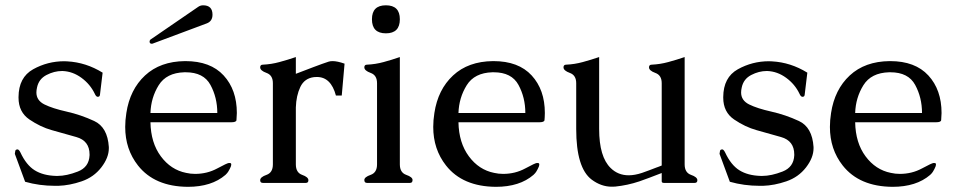

<svg xmlns="http://www.w3.org/2000/svg" viewBox="-20 -704 3674 739"><path d="M356.9 -331.5H355.5Q349.6 -332 344.7 -343.3Q327.1 -379.9 293.5 -404.5Q259.8 -429.2 220.7 -430.7H218.8Q188.5 -430.7 158.9 -415.3Q129.4 -399.9 122.6 -367.7Q120.1 -356.9 120.1 -348.1Q120.1 -317.4 151.1 -302Q182.1 -286.6 236.6 -274.4Q291 -262.2 342.5 -238.3Q394 -214.4 398.9 -138.2V-133.3Q398.9 -97.2 369.9 -59.6Q340.8 -22 294.4 -6.1Q248 9.8 204.6 11.2H191.4Q131.3 11.2 76.7 -4.4L37.1 -111.8L38.6 -121.6Q39.1 -128.9 47.4 -128.9H48.3Q53.2 -127.9 58.6 -117.2Q81.1 -68.8 113.5 -48.6Q146 -28.3 195.8 -26.9H201.7Q236.3 -26.9 279.5 -43.7Q322.8 -60.5 324.7 -106.4V-109.4Q324.7 -162.1 273.9 -176.5Q223.1 -190.9 179.4 -203.1Q135.7 -215.3 93.5 -243.9Q51.3 -272.5 51.3 -328.1V-330.6Q51.8 -406.2 107.4 -437.3Q163.1 -468.3 227.5 -468.3Q233.4 -468.3 239.3 -467.8Q311 -463.9 375 -424.3L364.7 -338.9Q363.8 -331.5 356.9 -331.5Z M567.4 -536.1Q566.4 -535.6 564.5 -535.6Q555.7 -535.6 555.7 -543.9Q555.7 -547.9 558.6 -551.3L742.2 -677.2Q751 -683.6 761.7 -683.6Q797.9 -683.6 797.9 -647.5Q797.9 -622.1 775.4 -613.8ZM816.4 -269Q816.4 -328.6 790 -377.2Q763.7 -425.8 694.8 -425.8H689.5Q620.6 -423.8 590.8 -376Q561 -328.1 559.1 -269ZM693.8 -468.8Q790 -468.8 840.8 -413.6Q891.6 -358.4 891.6 -269Q891.1 -249.5 890.1 -241.5Q889.2 -233.4 870.1 -233.4H559.1Q560.5 -154.3 599.1 -102.3Q637.7 -50.3 696.3 -38.6Q713.4 -34.7 731 -34.7Q777.3 -34.7 816.2 -55.7Q855 -76.7 861.1 -76.7Q867.2 -76.7 868.7 -75.4Q870.1 -74.2 870.1 -69.6Q870.1 -64.9 864 -53.2Q857.9 -41.5 854.2 -37.6Q850.6 -33.7 847.7 -30.8Q794.4 15.1 703.1 15.1Q575.2 14.2 511.2 -66.9Q461.9 -129.4 461.9 -215.3Q461.9 -241.2 466.3 -269Q480 -359.4 538.3 -413.6Q596.7 -467.8 691.9 -468.8Z M1118.7 -290.5V-71.3Q1118.7 -39.6 1142.8 -31Q1167 -22.5 1167 -10.3Q1167 0 1157.2 0H991.7Q981.4 0 981.4 -10.3Q981.4 -22.5 1005.9 -31Q1030.3 -39.6 1030.3 -71.3V-383.8Q1030.3 -414.6 1005.9 -423.3Q981.4 -432.1 981.4 -444.8Q981.4 -455.1 991.7 -455.1Q1023.9 -456.5 1055.4 -465.1Q1086.9 -473.6 1118.7 -484.4V-419.9L1186.5 -445.8Q1224.1 -460 1245.1 -466.8Q1251.5 -468.8 1260.3 -468.8Q1278.3 -468.8 1306.2 -459L1295.4 -336.4H1272.9Q1253.9 -407.7 1199.7 -407.7Q1194.3 -407.7 1189 -407.2Q1151.9 -402.8 1136 -369.4Q1120.1 -335.9 1118.7 -290.5Z M1519 -629.9Q1519 -575.7 1465.3 -575.7Q1411.6 -575.7 1411.6 -629.9Q1411.6 -683.6 1465.3 -683.6Q1519 -683.6 1519 -629.9ZM1519 -71.3Q1519 -39.6 1543.5 -31Q1567.9 -22.5 1567.9 -11.2Q1567.9 0 1558.1 0H1392.6Q1382.3 0 1382.3 -11.2Q1382.3 -22.5 1406.7 -31Q1431.2 -39.6 1431.2 -71.3V-383.8Q1431.2 -414.6 1406.7 -423.3Q1382.3 -432.1 1382.3 -444.8Q1382.3 -455.1 1392.6 -455.1Q1424.8 -456.5 1456.3 -465.1Q1487.8 -473.6 1519 -484.4Z M1879.4 -468.8Q1975.6 -468.8 2026.4 -413.6Q2077.1 -358.4 2077.1 -269Q2076.7 -249.5 2075.7 -241.5Q2074.7 -233.4 2055.7 -233.4H1744.6Q1746.1 -154.3 1784.7 -102.3Q1823.2 -50.3 1881.8 -38.6Q1898.9 -34.7 1916.5 -34.7Q1962.9 -34.7 2001.7 -55.7Q2040.5 -76.7 2046.6 -76.7Q2052.7 -76.7 2054.2 -75.4Q2055.7 -74.2 2055.7 -69.6Q2055.7 -64.9 2049.6 -53.2Q2043.5 -41.5 2039.8 -37.6Q2036.1 -33.7 2033.2 -30.8Q1980 15.1 1888.7 15.1Q1760.7 14.2 1696.8 -66.9Q1647.5 -129.4 1647.5 -215.3Q1647.5 -241.2 1651.9 -269Q1665.5 -359.4 1723.9 -413.6Q1782.2 -467.8 1877.4 -468.8ZM2002 -269Q2002 -328.6 1975.6 -377.2Q1949.2 -425.8 1880.4 -425.8H1875Q1806.2 -423.8 1776.4 -376Q1746.6 -328.1 1744.6 -269Z M2615.2 -71.3Q2615.2 -39.6 2639.6 -31Q2664.1 -22.5 2664.1 -10.3Q2664.1 0 2653.8 0H2535.2Q2526.9 0 2526.9 -6.3V-38.1Q2500 -27.8 2479.2 -19.8Q2458.5 -11.7 2440.9 -5.9Q2395.5 9.3 2347.7 14.2Q2340.8 14.6 2334.5 14.6Q2293.9 14.6 2257.3 -12.7Q2197.8 -57.6 2197.8 -207.5V-383.8Q2197.8 -414.6 2173.3 -423.3Q2148.9 -432.1 2148.9 -444.8Q2148.9 -455.1 2159.2 -455.1Q2191.4 -456.5 2222.9 -465.1Q2254.4 -473.6 2286.1 -484.4V-207.5Q2286.1 -100.1 2330.6 -57.1Q2358.9 -29.3 2399.9 -29.3Q2423.3 -29.3 2451.2 -38.6Q2461.4 -42 2478 -48.3Q2494.6 -54.7 2506.3 -59.1Q2508.8 -60.1 2514.4 -62Q2520 -64 2526.9 -66.9V-383.8Q2526.9 -414.6 2502.4 -423.3Q2478 -432.1 2478 -444.8Q2478 -455.1 2488.3 -455.1Q2520.5 -456.5 2552 -465.1Q2583.5 -473.6 2615.2 -484.4Z M3069.3 -331.5H3067.9Q3062 -332 3057.1 -343.3Q3039.6 -379.9 3005.9 -404.5Q2972.2 -429.2 2933.1 -430.7H2931.2Q2900.9 -430.7 2871.3 -415.3Q2841.8 -399.9 2835 -367.7Q2832.5 -356.9 2832.5 -348.1Q2832.5 -317.4 2863.5 -302Q2894.5 -286.6 2949 -274.4Q3003.4 -262.2 3054.9 -238.3Q3106.4 -214.4 3111.3 -138.2V-133.3Q3111.3 -97.2 3082.3 -59.6Q3053.2 -22 3006.8 -6.1Q2960.4 9.8 2917 11.2H2903.8Q2843.8 11.2 2789.1 -4.4L2749.5 -111.8L2751 -121.6Q2751.5 -128.9 2759.8 -128.9H2760.7Q2765.6 -127.9 2771 -117.2Q2793.5 -68.8 2825.9 -48.6Q2858.4 -28.3 2908.2 -26.9H2914.1Q2948.7 -26.9 2991.9 -43.7Q3035.2 -60.5 3037.1 -106.4V-109.4Q3037.1 -162.1 2986.3 -176.5Q2935.5 -190.9 2891.8 -203.1Q2848.1 -215.3 2805.9 -243.9Q2763.7 -272.5 2763.7 -328.1V-330.6Q2764.2 -406.2 2819.8 -437.3Q2875.5 -468.3 2939.9 -468.3Q2945.8 -468.3 2951.7 -467.8Q3023.4 -463.9 3087.4 -424.3L3077.1 -338.9Q3076.2 -331.5 3069.3 -331.5Z M3406.2 -468.8Q3502.4 -468.8 3553.2 -413.6Q3604 -358.4 3604 -269Q3603.5 -249.5 3602.5 -241.5Q3601.6 -233.4 3582.5 -233.4H3271.5Q3272.9 -154.3 3311.5 -102.3Q3350.1 -50.3 3408.7 -38.6Q3425.8 -34.7 3443.4 -34.7Q3489.7 -34.7 3528.6 -55.7Q3567.4 -76.7 3573.5 -76.7Q3579.6 -76.7 3581.1 -75.4Q3582.5 -74.2 3582.5 -69.6Q3582.5 -64.9 3576.4 -53.2Q3570.3 -41.5 3566.7 -37.6Q3563 -33.7 3560.1 -30.8Q3506.8 15.1 3415.5 15.1Q3287.6 14.2 3223.6 -66.9Q3174.3 -129.4 3174.3 -215.3Q3174.3 -241.2 3178.7 -269Q3192.4 -359.4 3250.7 -413.6Q3309.1 -467.8 3404.3 -468.8ZM3528.8 -269Q3528.8 -328.6 3502.4 -377.2Q3476.1 -425.8 3407.2 -425.8H3401.9Q3333 -423.8 3303.2 -376Q3273.4 -328.1 3271.5 -269Z"/></svg>

Font: Caudex
Style: Regular
Weight: 400
Version: Version 1.04